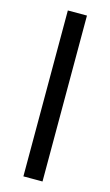

<svg xmlns="http://www.w3.org/2000/svg" viewBox="-115 -770 466 813"><g transform="rotate(15 118.5 -363.5)"><path d="M160.5 0H76.7V-727.3H160.5Z"/></g></svg>

Font: Fast_Sans
Style: Regular
Weight: 400
Designer: Rasmus Andersson
Foundry: rsms
Version: Version 3.018;git-588b23468